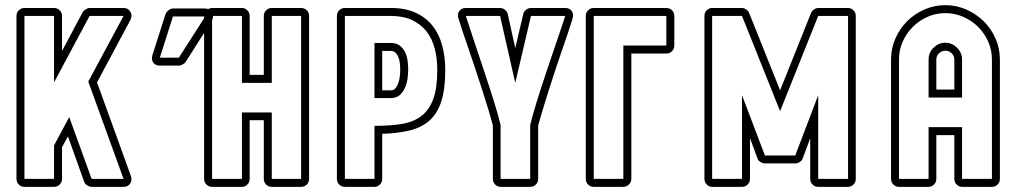

<svg xmlns="http://www.w3.org/2000/svg" viewBox="-20 -726 3981 746"><path d="M75 0Q62 0 53 -9Q44 -18 44 -31V-664Q44 -677 53 -686Q62 -695 75 -695H190Q203 -695 212 -686Q221 -677 221 -664V-528L301 -678Q304 -684 312.5 -689.5Q321 -695 328 -695H460Q478 -695 486.5 -680.5Q495 -666 487 -649L357 -406L489 -41Q494 -25 485.5 -12.5Q477 0 460 0H336Q328 0 318.5 -6Q309 -12 307 -20L244 -196L221 -154V-31Q221 -18 212 -9Q203 0 190 0ZM190 -31V-161L249 -271L336 -31H460L323 -409L460 -664H328L190 -406V-664H75V-31Z M623 -671Q626 -679 634.5 -686Q643 -693 652 -693H777Q781 -693 789 -691Q797 -695 804 -695H920Q932 -695 941 -686Q950 -677 950 -664V-435H1005V-664Q1005 -677 1014 -686Q1023 -695 1036 -695H1150Q1163 -695 1172 -686Q1181 -677 1181 -664V-31Q1181 -18 1172 -9Q1163 0 1150 0H1036Q1023 0 1014 -9Q1005 -18 1005 -31V-259H950V-31Q950 -18 941 -9Q932 0 920 0H804Q791 0 782 -9Q773 -18 773 -31V-598L701 -485Q698 -480 689.5 -475.5Q681 -471 675 -471H601Q584 -471 575.5 -483Q567 -495 572 -511ZM808 -664Q808 -655 804 -647V-31H920V-289H1036V-31H1150V-664H1036V-404H920V-664ZM601 -502H675L773 -655V-662H652Z M1499 -695Q1555 -695 1595 -676.5Q1635 -658 1660.5 -626Q1686 -594 1698 -549.5Q1710 -505 1710 -454Q1710 -379 1694.5 -331.5Q1679 -284 1648 -257Q1617 -230 1571.5 -219Q1526 -208 1465 -206V-31Q1465 -18 1456 -9Q1447 0 1435 0H1320Q1307 0 1298 -9Q1289 -18 1289 -31V-664Q1289 -677 1298 -686Q1307 -695 1320 -695ZM1465 -375H1499Q1510 -375 1517 -383.5Q1524 -392 1528 -404Q1532 -416 1533.5 -430Q1535 -444 1535 -456Q1535 -468 1533.5 -480.5Q1532 -493 1528 -503.5Q1524 -514 1517 -521Q1510 -528 1499 -528H1465ZM1435 -559H1499Q1520 -559 1533 -549Q1546 -539 1553.5 -524Q1561 -509 1563.5 -491Q1566 -473 1566 -456Q1566 -440 1563.5 -421Q1561 -402 1553.5 -385Q1546 -368 1533 -356.5Q1520 -345 1499 -345H1435ZM1320 -664V-31H1435V-237Q1496 -237 1541.5 -244.5Q1587 -252 1617.5 -275.5Q1648 -299 1663.5 -341.5Q1679 -384 1679 -454Q1679 -499 1669 -537.5Q1659 -576 1637 -604Q1615 -632 1581 -648Q1547 -664 1499 -664Z M2176 -695Q2193 -695 2201.5 -683Q2210 -671 2205 -655Q2198 -632 2187.5 -600Q2177 -568 2164 -532Q2151 -494 2137 -452Q2123 -410 2110.5 -370Q2098 -330 2087.5 -295.5Q2077 -261 2071 -239V-31Q2071 -18 2062 -9Q2053 0 2040 0H1925Q1913 0 1904 -9Q1895 -18 1895 -31V-238Q1889 -262 1878.5 -297Q1868 -332 1855 -372Q1842 -412 1828.5 -453.5Q1815 -495 1802 -532Q1790 -567 1779 -599.5Q1768 -632 1761 -655Q1756 -671 1764.5 -683Q1773 -695 1790 -695H1923Q1933 -695 1942 -688Q1951 -681 1953 -671L1982 -539L2013 -671Q2015 -681 2024 -688Q2033 -695 2043 -695ZM2043 -664 1982 -404 1923 -664H1790Q1802 -626 1821.5 -568Q1841 -510 1861.5 -448.5Q1882 -387 1899.5 -331Q1917 -275 1925 -240V-31H2040V-240Q2048 -275 2065.5 -331Q2083 -387 2103.5 -448.5Q2124 -510 2144 -568Q2164 -626 2176 -664Z M2433 -31Q2433 -18 2423.5 -9Q2414 0 2402 0H2287Q2274 0 2265 -9Q2256 -18 2256 -31V-664Q2256 -677 2265 -686Q2274 -695 2287 -695H2569Q2582 -695 2591 -686Q2600 -677 2600 -664V-549Q2600 -536 2591 -527Q2582 -518 2569 -518H2433ZM2402 -549H2569V-664H2287V-31H2402Z M3099 -111Q3097 -103 3088 -97Q3079 -91 3070 -91H2952Q2943 -91 2934 -97Q2925 -103 2923 -111L2894 -189V-31Q2894 -18 2885 -9Q2876 0 2863 0H2747Q2735 0 2726 -9Q2717 -18 2717 -31V-664Q2717 -677 2726 -686Q2735 -695 2747 -695H2863Q2871 -695 2879.5 -689Q2888 -683 2891 -675L3011 -375L3131 -675Q3134 -683 3142.5 -689Q3151 -695 3159 -695H3275Q3287 -695 3296 -686Q3305 -677 3305 -664V-31Q3305 -18 3296 -9Q3287 0 3275 0H3159Q3146 0 3137 -9Q3128 -18 3128 -31V-189ZM3159 -356V-31H3275V-664H3159L3011 -294L2863 -664H2747V-31H2863V-356L2952 -122H3070Z M3688 -201H3618V-31Q3618 -18 3609 -9Q3600 0 3588 0H3473Q3460 0 3451 -9Q3442 -18 3442 -31V-495Q3442 -538 3459 -576.5Q3476 -615 3504.5 -643.5Q3533 -672 3571.5 -689Q3610 -706 3653 -706Q3696 -706 3734.5 -689Q3773 -672 3802 -643.5Q3831 -615 3848 -576.5Q3865 -538 3865 -495V-31Q3865 -18 3856 -9Q3847 0 3834 0H3718Q3706 0 3697 -9Q3688 -18 3688 -31ZM3688 -378V-495Q3688 -509 3677.5 -519Q3667 -529 3653 -529Q3639 -529 3628.5 -519Q3618 -509 3618 -495V-378ZM3588 -347V-495Q3588 -522 3607.5 -541Q3627 -560 3653 -560Q3679 -560 3698.5 -540.5Q3718 -521 3718 -495V-347ZM3718 -31H3834V-495Q3834 -532 3819.5 -564.5Q3805 -597 3780.5 -621.5Q3756 -646 3723 -660.5Q3690 -675 3653 -675Q3616 -675 3583.5 -660.5Q3551 -646 3526.5 -621.5Q3502 -597 3487.5 -564.5Q3473 -532 3473 -495V-31H3588V-232H3718Z"/></svg>

Font: Lichte PostBus
Style: Regular
Weight: 400
Designer: Peter Wiegel
Version: Version 1.001